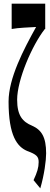

<svg xmlns="http://www.w3.org/2000/svg" viewBox="-20 -819 276 1053"><path d="M164 169 201 214C223 139 233 61 233 22C233 -67 208 -107 155 -130C105 -151 74 -184 74 -272C74 -381 156 -571 226 -660H228V-799H44V-660C80 -667 146 -669 178 -671C109 -547 27 -390 27 -262C27 -73 75 -14 129 9C181 28 192 40 192 70C192 100 184 126 164 169Z"/></svg>

Font: 寒蝉无机体 CompactMedium
Style: Regular
Weight: 500
Width: 3
Designer: ChillTanhei {Warren2060}; 
Source Han Sans {Ryoko NISHIZUKA 西塚涼子 (kana, bopomofo & ideographs); Paul D. Hunt (Latin, Gre
Foundry: ChillType&Adobe
Version: Version 1.000;Glyphs 3.1.1 (3135)